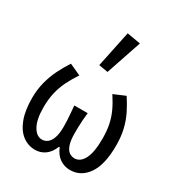

<svg xmlns="http://www.w3.org/2000/svg" viewBox="-190 -922 980 1057"><g transform="rotate(30 300.0 -393.5)"><path d="M190 12Q146 12 110.5 -14.5Q75 -41 54.5 -94.5Q34 -148 34 -229Q34 -280 46 -327.5Q58 -375 79 -417.5Q100 -460 125 -498L197 -465Q170 -424 151.5 -386Q133 -348 123.5 -306.5Q114 -265 114 -214Q114 -138 137 -97Q160 -56 195 -56Q214 -56 229.5 -68Q245 -80 254.5 -106.5Q264 -133 264 -178Q264 -198 263 -218Q262 -238 260 -260Q258 -282 256 -308H341Q338 -282 336.5 -260Q335 -238 334.5 -218Q334 -198 334 -178Q334 -132 343 -105Q352 -78 367.5 -67Q383 -56 402 -56Q438 -56 460 -98Q482 -140 482 -227Q482 -276 474 -315Q466 -354 449.5 -390Q433 -426 406 -467L479 -498Q504 -460 524 -420Q544 -380 555 -334Q566 -288 566 -232Q566 -110 523.5 -49Q481 12 412 12Q377 12 347.5 -7.5Q318 -27 301 -69H297Q280 -27 252 -7.5Q224 12 190 12ZM322 -559 264 -569 312 -799 398 -784Z"/></g></svg>

Font: Source Code Variable
Style: Regular
Weight: 400
Monospace: yes
Designer: Paul D. Hunt, Teo Tuominen
Foundry: Adobe Systems Incorporated
Version: Version 1.010;hotconv 1.0.106;makeotfexe 2.5.65593